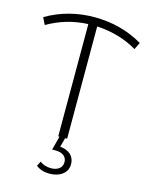

<svg xmlns="http://www.w3.org/2000/svg" viewBox="-134 -787 836 1087"><g transform="rotate(15 284.0 -244.0)"><path d="M547 -589Q442 -651 310 -658V0H258V-658Q131 -653 21 -589L1 -630Q129 -705 283 -705Q439 -705 567 -630ZM185 192 199 164Q226 185 264 185Q294 185 312 171Q330 157 330 132Q330 109 313 95Q296 81 264 81H244L267 -6H300L284 54Q324 57 346.5 78.5Q369 100 369 134Q369 172 339.5 194.5Q310 217 264 217Q217 217 185 192Z"/></g></svg>

Font: Montserrat Alternates Light
Style: Regular
Weight: 300
Designer: Julieta Ulanovsky
Foundry: Julieta Ulanovsky
Version: Version 7.200